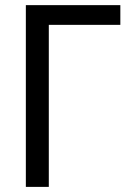

<svg xmlns="http://www.w3.org/2000/svg" viewBox="-20 -731 528 751"><path d="M450.7 -633.8H170.9V0H81.1V-710.9H450.7Z"/></svg>

Font: Roboto Condensed
Style: Regular
Weight: 400
Designer: Google
Version: Version 2.001047; 2015